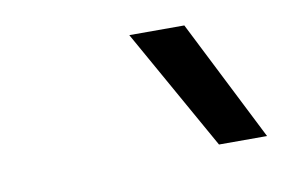

<svg xmlns="http://www.w3.org/2000/svg" viewBox="-37 -745 439 299"><g transform="rotate(-10 182.5 -596.0)"><path d="M289 -500H365L268 -692H181Z"/></g></svg>

Font: Gully Medium
Style: Regular
Weight: 500
Designer: jaikishan Patel
Foundry: MagicType
Version: Version 1.000;Glyphs 3.2 (3242)